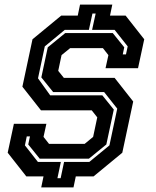

<svg xmlns="http://www.w3.org/2000/svg" viewBox="-20 -768 681 836"><path d="M159.5 48 169.5 0H94.5L13.5 -103L40.5 -229H182L169.5 -172L193.5 -141.5H348.5L385.5 -172L403.5 -257L379.5 -287.5H158.5L77.5 -390.5L121.5 -597L246.5 -700H318.5L328.5 -748H469L459 -700H527L608 -597L581 -471H439.5L452 -528L428 -558.5H285.5L248 -528L233.5 -459.5L258 -429H479L560 -326L512.5 -103L387.5 0H310L300 48ZM230 8H244L259 -63H369L456.5 -135L490.5 -295L433.5 -367H211.5L160 -431L188 -562L264 -624H471L521 -562L514.5 -531H528.5L536 -566L479 -638H381L396.5 -709H382.5L367 -638H262L175 -566L145.5 -427L198.5 -353H425.5L475.5 -291L443 -139L367 -77H153L103 -139L110.5 -174H96.5L88.5 -135L145 -63H245Z"/></svg>

Font: Tourney Thin
Style: Italic
Weight: 100
Italic angle: -12°
Designer: Tyler Finck
Foundry: Etcetera Type Co
Version: Version 1.015